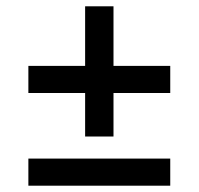

<svg xmlns="http://www.w3.org/2000/svg" viewBox="-20 -664 630 609"><path d="M70 -455H250V-644H340V-455H520V-369H340V-231H250V-369H70ZM70 -161H520V-75H70Z"/></svg>

Font: PT Root UI Web Medium
Style: Regular
Weight: 500
Designer: Vitaly Kuzmin
Foundry: ParaType Ltd.
Version: Version 1.001W